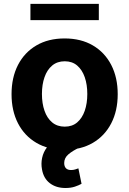

<svg xmlns="http://www.w3.org/2000/svg" viewBox="-20 -747 654 971"><path d="M306.8 10.7Q224.1 10.7 163.9 -24.7Q103.7 -60 71 -123.4Q38.4 -186.8 38.4 -270.6Q38.4 -355.1 71 -418.5Q103.7 -481.9 163.9 -517.2Q224.1 -552.6 306.8 -552.6Q389.6 -552.6 449.8 -517.2Q509.9 -481.9 542.6 -418.5Q575.3 -355.1 575.3 -270.6Q575.3 -186.8 542.6 -123.4Q509.9 -60 449.8 -24.7Q389.6 10.7 306.8 10.7ZM307.5 -106.5Q345.2 -106.5 370.4 -128Q395.6 -149.5 408.6 -186.8Q421.5 -224.1 421.5 -271.7Q421.5 -319.2 408.6 -356.5Q395.6 -393.8 370.4 -415.5Q345.2 -437.1 307.5 -437.1Q269.5 -437.1 243.8 -415.5Q218 -393.8 205.1 -356.5Q192.1 -319.2 192.1 -271.7Q192.1 -224.1 205.1 -186.8Q218 -149.5 243.8 -128Q269.5 -106.5 307.5 -106.5ZM311.1 203.8Q263.8 203.8 232.1 179.5Q200.3 155.2 192.5 110.1Q186.8 81 193 51.5Q199.2 22 218 -2.5Q236.9 -27 267.8 -40.8L380.3 0Q346.9 15.6 325.8 33.7Q304.7 51.8 304.7 77.4Q304.7 94.5 313.4 103.7Q322.1 112.9 339.1 112.9Q351.2 112.9 360.3 109.9Q369.3 106.9 376.4 104.4L392.4 182.5Q379.3 190 358.8 196.9Q338.4 203.8 311.1 203.8ZM479.8 -727.3V-645.2H133.9V-727.3Z"/></svg>

Font: InterMG
Style: Bold
Weight: 700
Designer: Rasmus Andersson
Foundry: rsms
Version: Version 3.019;December 26, 2023;FontCreator 15.0.0.2955 64-b